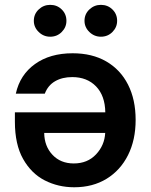

<svg xmlns="http://www.w3.org/2000/svg" viewBox="-20 -780 633 807"><path d="M285.2 -556.1Q367.5 -556.1 426.8 -521.7Q486.2 -487.2 518.1 -424.4Q550.1 -361.5 550.1 -275.9Q550.1 -191.8 518.1 -128Q486.2 -64.3 428.1 -28.6Q370 7.1 291.9 7.1Q224.8 7.1 168.1 -21.8Q111.5 -50.8 77.1 -111.9Q42.6 -172.9 42.6 -268.5V-307.9H422.6Q421.5 -377.8 383.7 -416.9Q345.9 -456 283.4 -456Q241.8 -456 211.6 -438.6Q181.5 -421.2 168.3 -386.4H46.5Q63.9 -465.6 127 -510.8Q190 -556.1 285.2 -556.1ZM422.2 -221.2H165.8Q166.5 -165.5 200.6 -129.3Q234.7 -93 290.1 -93Q347.7 -93 383.5 -131Q419.4 -169 422.2 -221.2ZM191.1 -625.7Q163 -625.7 142.6 -645.6Q122.2 -665.5 122.2 -692.5Q122.2 -720.9 142.6 -740.2Q163 -759.6 191.1 -759.6Q219.8 -759.6 239.5 -740.2Q259.2 -720.9 259.2 -692.5Q259.2 -665.5 239.5 -645.6Q219.8 -625.7 191.1 -625.7ZM404.1 -625.7Q376.1 -625.7 355.6 -645.6Q335.2 -665.5 335.2 -692.5Q335.2 -720.9 355.6 -740.2Q376.1 -759.6 404.1 -759.6Q432.9 -759.6 452.6 -740.2Q472.3 -720.9 472.3 -692.5Q472.3 -665.5 452.6 -645.6Q432.9 -625.7 404.1 -625.7Z"/></svg>

Font: Inter Zeller Semi Bold
Style: Regular
Weight: 600
Designer: Rasmus Andersson; Joe Bland
Foundry: zeller
Version: Version 3.015;git-dec3a8cb1